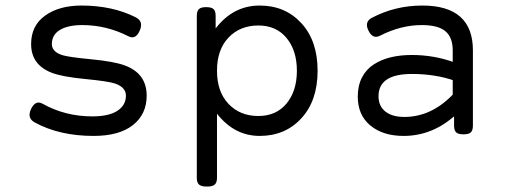

<svg xmlns="http://www.w3.org/2000/svg" viewBox="-20 -482 1839 696"><path d="M511.7 -135.3Q511.7 -215.8 431.6 -245.1Q392.6 -259.3 310.8 -267.1Q229 -274.9 205.6 -282.2Q168 -294.4 168 -322.3Q168 -356 197.3 -373.5Q226.6 -391.1 278.3 -391.1Q365.7 -391.1 445.3 -350.6Q471.7 -336.9 486.3 -370.6Q501.5 -404.8 471.7 -419.4Q387.2 -461.9 275.4 -461.9Q194.3 -461.9 143.6 -425.5Q92.8 -389.2 92.8 -322.3Q92.8 -248 166 -218.8Q204.6 -203.6 288.6 -195.6Q372.6 -187.5 397 -179.2Q436.5 -165.5 436.5 -135.3Q436.5 -100.6 405.5 -80.3Q374.5 -60.1 314.5 -60.1Q216.3 -60.1 134.3 -106Q108.9 -120.1 92.8 -87.4Q76.7 -54.2 106 -38.1Q195.3 10.7 319.3 10.7Q412.1 10.7 461.9 -28.6Q511.7 -67.9 511.7 -135.3Z M761.7 -378.9V-424.3Q761.7 -441.4 754.4 -448.7Q747.1 -456.1 728 -456.1H727.1Q708 -456.1 700.7 -448.7Q693.4 -441.4 693.4 -424.3V162.6Q693.4 179.7 701.4 187Q709.5 194.3 729.5 194.3H730.5Q750.5 194.3 758.5 187Q766.6 179.7 766.6 162.6V-69.8Q829.6 10.7 921.4 10.7Q1013.7 10.7 1072.5 -53.2Q1131.3 -117.2 1131.3 -225.6Q1131.3 -334 1072.5 -397.9Q1013.7 -461.9 921.4 -461.9Q825.2 -461.9 761.7 -378.9ZM916.5 -61.5Q850.1 -61.5 808.3 -105.5Q766.6 -149.4 766.6 -225.6Q766.6 -301.8 808.3 -345.7Q850.1 -389.6 916.5 -389.6Q981.4 -389.6 1018.8 -344.2Q1056.2 -298.8 1056.2 -225.6Q1056.2 -152.3 1018.8 -106.9Q981.4 -61.5 916.5 -61.5Z M1328.1 -417.5Q1300.3 -402.8 1315.4 -371.6Q1331.1 -338.9 1357.4 -352.5Q1433.1 -391.1 1508.8 -391.1Q1567.9 -391.1 1594.5 -368.9Q1621.1 -346.7 1621.1 -299.3V-130.9L1626 -67.9V-26.9Q1626 -9.8 1633.3 -2.4Q1640.6 4.9 1659.7 4.9H1660.6Q1679.7 4.9 1687 -2.4Q1694.3 -9.8 1694.3 -26.9V-299.3Q1694.3 -461.9 1510.7 -461.9Q1412.6 -461.9 1328.1 -417.5ZM1276.9 -131.8Q1276.9 -64.9 1322.5 -27.1Q1368.2 10.7 1442.9 10.7Q1547.9 10.7 1631.8 -65.4L1626.5 -144.5Q1546.4 -58.1 1445.8 -58.1Q1401.4 -58.1 1376.7 -77.9Q1352.1 -97.7 1352.1 -133.3Q1352.1 -213.9 1473.1 -213.9Q1557.6 -213.9 1627.9 -189.5L1628.4 -255.4Q1554.2 -282.7 1472.7 -282.7Q1431.2 -282.7 1396.7 -274.4Q1362.3 -266.1 1335 -248.5Q1307.6 -231 1292.2 -201.2Q1276.9 -171.4 1276.9 -131.8Z"/></svg>

Font: Courier Prime Code
Style: Regular
Weight: 400
Designer: Alan Dague-Greene
Foundry: Quote-Unquote Apps
Version: Version 3.18